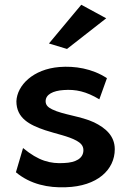

<svg xmlns="http://www.w3.org/2000/svg" viewBox="-20 -776 540 808"><path d="M186 -593 262 -570 427 -699 322 -756ZM47 -51C108 0 184 15 257 12C390 8 463 -62 463 -148C463 -205 423 -238 376 -261C321 -287 245 -293 199 -316C183 -324 172 -333 172 -350C172 -379 204 -394 247 -397C299 -401 343 -391 398 -358L430 -447C368 -488 294 -499 230 -494C119 -485 52 -417 49 -350C49 -278 105 -250 170 -228C215 -213 268 -203 302 -184C318 -175 331 -164 331 -144C331 -109 298 -92 251 -90C192 -86 142 -99 77 -153Z"/></svg>

Font: Bluebird
Style: Regular
Weight: 400
Designer: Jasper
Foundry: Cannot Into Space Fonts
Version: Version 0.98